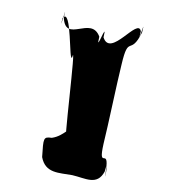

<svg xmlns="http://www.w3.org/2000/svg" viewBox="-20 -1015 301 319"><path d="M100 -724C122 -719 141 -706 154 -730C162 -762 152 -699 156 -732C162 -772 142 -731 152 -776C160 -808 174 -876 182 -908C194 -959 196 -921 216 -961C224 -993 206 -931 214 -963C210 -987 163 -918 152 -953C160 -985 137 -922 145 -954C132 -990 88 -942 86 -986C94 -1018 76 -953 84 -985C100 -1004 94 -908 100 -920C108 -952 83 -757 91 -789C98 -809 88 -789 66 -786C52 -788 52 -786 50 -754C55 -727 78 -728 100 -724Z"/></svg>

Font: Hussar Przerywany
Style: Regular
Weight: 400
Foundry: Cannot Into Space Fonts
Version: Version 0.982